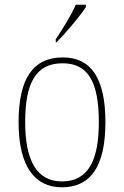

<svg xmlns="http://www.w3.org/2000/svg" viewBox="-20 -786 527 816"><path d="M217 -619V-606H220C260 -646 323 -721 345 -756V-766H302C283 -721 247 -665 217 -619ZM243 10C364 10 428 -77 428 -267C428 -455 366 -542 247 -542C121 -542 59 -453 59 -267C59 -78 128 10 243 10ZM243 -15C135 -15 87 -106 87 -267C87 -433 132 -517 246 -517C355 -517 400 -437 400 -267C400 -111 359 -15 243 -15Z"/></svg>

Font: Noto Serif Myanmar SemiCondensed Thin
Style: Regular
Weight: 100
Width: 4
Designer: Ben Mitchell and the Monotype Design Team
Foundry: Monotype Imaging Inc.
Version: Version 2.106